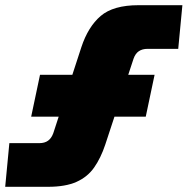

<svg xmlns="http://www.w3.org/2000/svg" viewBox="-22 -719 722 739"><path d="M-2 0 14 -168H129Q150 -168 163 -177.5Q176 -187 183 -206L291 -537Q317 -616 365.5 -657.5Q414 -699 511 -699H680L664 -531H546Q526 -531 512.5 -522Q499 -513 492 -493L383 -162Q366 -111 340.5 -74.5Q315 -38 272.5 -19Q230 0 163 0ZM98 -270 132 -431H573L539 -270Z"/></svg>

Font: Azeret Mono Thin Black
Style: Italic
Weight: 900
Italic angle: -12°
Version: Version 1.002